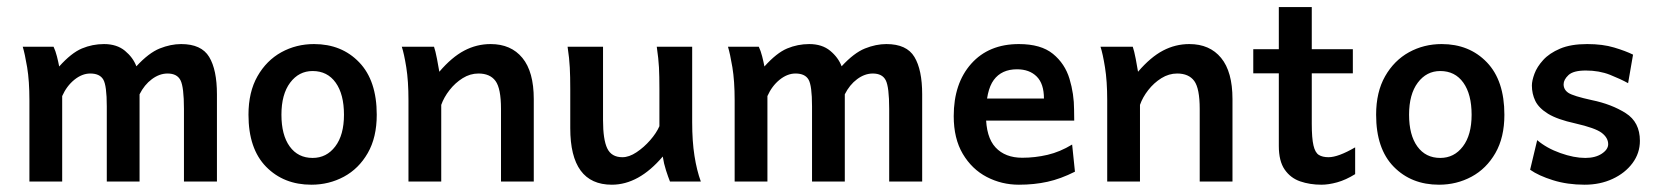

<svg xmlns="http://www.w3.org/2000/svg" viewBox="-20 -503 4592 532"><path d="M61.5 0V-225.1Q61.5 -278.8 55.2 -316.7Q48.8 -354.5 43 -373.5H128.4Q133.8 -362.3 137.7 -346.9Q141.6 -331.5 144 -318.8Q177.7 -356.4 207 -368.7Q236.3 -380.9 268.1 -380.9Q303.7 -380.9 326.2 -362.3Q348.6 -343.8 357.9 -319.3Q392.1 -356.4 422.6 -368.7Q453.1 -380.9 481.9 -380.9Q538.1 -380.9 559.6 -345.2Q581.1 -309.6 581.1 -241.7V0H489.7V-201.2Q489.7 -261.7 480.2 -280.5Q470.7 -299.3 444.3 -299.3Q421.9 -299.3 400.9 -283.7Q379.9 -268.1 366.7 -241.7V0H275.9V-208.5Q275.9 -266.1 266.1 -282.7Q256.3 -299.3 230 -299.3Q207.5 -299.3 186 -282Q164.6 -264.6 152.3 -236.8V0Z M842.8 8.8Q766.1 8.8 717.3 -41Q668.5 -90.8 668.5 -185.1Q668.5 -248 693.4 -291.7Q718.3 -335.4 759.5 -358.2Q800.8 -380.9 850.1 -380.9Q926.8 -380.9 975.3 -330.3Q1023.9 -279.8 1023.9 -185.1Q1023.9 -122.1 999 -78.9Q974.1 -35.6 932.9 -13.4Q891.6 8.8 842.8 8.8ZM846.2 -65.4Q884.8 -65.4 908.9 -97.2Q933.1 -128.9 933.1 -185.1Q933.1 -241.7 910.2 -273.9Q887.2 -306.2 846.2 -306.2Q808.1 -306.2 783.9 -273.9Q759.8 -241.7 759.8 -185.1Q759.8 -128.9 782.7 -97.2Q805.7 -65.4 846.2 -65.4Z M1111.8 0Q1111.8 0 1111.8 -24.4Q1111.8 -48.8 1111.8 -85.7Q1111.8 -122.6 1111.8 -160.4Q1111.8 -198.2 1111.8 -225.1Q1111.8 -278.8 1105.7 -316.7Q1099.6 -354.5 1093.3 -373.5H1182.6Q1186.5 -362.3 1190.9 -339.6Q1195.3 -316.9 1197.3 -304.2Q1231.9 -344.7 1266.4 -362.8Q1300.8 -380.9 1339.4 -380.9Q1396 -380.9 1427.5 -342.5Q1459 -304.2 1459 -228.5Q1459 -210.4 1459 -181.9Q1459 -153.3 1459 -122.1Q1459 -90.8 1459 -63Q1459 -35.2 1459 -17.6Q1459 0 1459 0H1368.2Q1368.2 0 1368.2 -23.7Q1368.2 -47.4 1368.2 -81.8Q1368.2 -116.2 1368.2 -149.2Q1368.2 -182.1 1368.2 -201.2Q1368.2 -257.8 1353 -278.6Q1337.9 -299.3 1305.7 -299.3Q1282.7 -299.3 1262 -286.4Q1241.2 -273.4 1225.6 -253.4Q1210 -233.4 1202.6 -212.4V0Z M1675.3 8.8Q1560.1 8.8 1560.1 -147.9Q1560.1 -150.9 1560.1 -166.5Q1560.1 -182.1 1560.1 -202.1Q1560.1 -222.2 1560.1 -237.8Q1560.1 -253.4 1560.1 -256.3Q1560.1 -291 1558.8 -315.9Q1557.6 -340.8 1552.7 -373.5H1650.9Q1650.9 -373.5 1650.9 -349.6Q1650.9 -325.7 1650.9 -290.8Q1650.9 -255.9 1650.9 -222.4Q1650.9 -189 1650.9 -169.9Q1650.9 -116.2 1662.6 -91.8Q1674.3 -67.4 1704.6 -67.4Q1723.1 -67.4 1743.7 -81.1Q1764.2 -94.7 1781.5 -114.5Q1798.8 -134.3 1807.1 -153.3V-256.3Q1807.1 -292.5 1805.9 -316.2Q1804.7 -339.8 1799.8 -373.5H1897.9Q1897.9 -373.5 1897.9 -351.6Q1897.9 -329.6 1897.9 -295.9Q1897.9 -262.2 1897.9 -226.8Q1897.9 -191.4 1897.9 -164.6Q1897.9 -111.3 1904.3 -71Q1910.6 -30.8 1921.9 0H1836.4Q1831.5 -12.2 1825.4 -31Q1819.3 -49.8 1816.4 -69.3Q1750 8.8 1675.3 8.8Z M2015.6 0V-225.1Q2015.6 -278.8 2009.3 -316.7Q2002.9 -354.5 1997.1 -373.5H2082.5Q2087.9 -362.3 2091.8 -346.9Q2095.7 -331.5 2098.1 -318.8Q2131.8 -356.4 2161.1 -368.7Q2190.4 -380.9 2222.2 -380.9Q2257.8 -380.9 2280.3 -362.3Q2302.7 -343.8 2312 -319.3Q2346.2 -356.4 2376.7 -368.7Q2407.2 -380.9 2436 -380.9Q2492.2 -380.9 2513.7 -345.2Q2535.2 -309.6 2535.2 -241.7V0H2443.8V-201.2Q2443.8 -261.7 2434.3 -280.5Q2424.8 -299.3 2398.4 -299.3Q2376 -299.3 2355 -283.7Q2334 -268.1 2320.8 -241.7V0H2230V-208.5Q2230 -266.1 2220.2 -282.7Q2210.4 -299.3 2184.1 -299.3Q2161.6 -299.3 2140.1 -282Q2118.7 -264.6 2106.4 -236.8V0Z M2803.2 8.8Q2755.4 8.8 2714.1 -12.7Q2672.9 -34.2 2647.7 -76.7Q2622.6 -119.1 2622.6 -181.2Q2622.6 -272 2671.1 -326.4Q2719.7 -380.9 2803.2 -380.9Q2864.3 -380.9 2897.5 -353.8Q2930.7 -326.7 2943.4 -284.7Q2956.1 -242.7 2956.1 -198.7Q2956.1 -193.4 2956.3 -183.6Q2956.5 -173.8 2956.5 -168.9H2678.2V-230H2872.6Q2872.6 -271 2852.5 -291Q2832.5 -311 2797.9 -311Q2755.4 -311 2733.6 -281.5Q2711.9 -252 2711.9 -184.6Q2711.9 -123 2738.5 -94.5Q2765.1 -65.9 2812.5 -65.9Q2848.1 -65.9 2882.6 -74Q2917 -82 2950.7 -102.5L2958.5 -27.3Q2918.9 -7.3 2882.3 0.7Q2845.7 8.8 2803.2 8.8Z M3047.9 0Q3047.9 0 3047.9 -24.4Q3047.9 -48.8 3047.9 -85.7Q3047.9 -122.6 3047.9 -160.4Q3047.9 -198.2 3047.9 -225.1Q3047.9 -278.8 3041.7 -316.7Q3035.6 -354.5 3029.3 -373.5H3118.7Q3122.6 -362.3 3127 -339.6Q3131.3 -316.9 3133.3 -304.2Q3168 -344.7 3202.4 -362.8Q3236.8 -380.9 3275.4 -380.9Q3332 -380.9 3363.5 -342.5Q3395 -304.2 3395 -228.5Q3395 -210.4 3395 -181.9Q3395 -153.3 3395 -122.1Q3395 -90.8 3395 -63Q3395 -35.2 3395 -17.6Q3395 0 3395 0H3304.2Q3304.2 0 3304.2 -23.7Q3304.2 -47.4 3304.2 -81.8Q3304.2 -116.2 3304.2 -149.2Q3304.2 -182.1 3304.2 -201.2Q3304.2 -257.8 3289.1 -278.6Q3273.9 -299.3 3241.7 -299.3Q3218.8 -299.3 3198 -286.4Q3177.2 -273.4 3161.6 -253.4Q3146 -233.4 3138.7 -212.4V0Z M3641.6 8.8Q3609.4 8.8 3582.5 -0.5Q3555.7 -9.8 3539.6 -33.2Q3523.4 -56.6 3523.4 -98.6V-483.4H3614.7V-160.2Q3614.7 -120.1 3619.4 -100.1Q3624 -80.1 3634.3 -73.7Q3644.5 -67.4 3661.1 -67.4Q3688 -67.4 3734.9 -94.7V-20.5Q3709 -4.4 3685.1 2.2Q3661.1 8.8 3641.6 8.8ZM3452.6 -299.8V-366.7H3728.5V-299.8Z M3967.3 8.8Q3890.6 8.8 3841.8 -41Q3793 -90.8 3793 -185.1Q3793 -248 3817.9 -291.7Q3842.8 -335.4 3884 -358.2Q3925.3 -380.9 3974.6 -380.9Q4051.3 -380.9 4099.9 -330.3Q4148.4 -279.8 4148.4 -185.1Q4148.4 -122.1 4123.5 -78.9Q4098.6 -35.6 4057.4 -13.4Q4016.1 8.8 3967.3 8.8ZM3970.7 -65.4Q4009.3 -65.4 4033.4 -97.2Q4057.6 -128.9 4057.6 -185.1Q4057.6 -241.7 4034.7 -273.9Q4011.7 -306.2 3970.7 -306.2Q3932.6 -306.2 3908.4 -273.9Q3884.3 -241.7 3884.3 -185.1Q3884.3 -128.9 3907.2 -97.2Q3930.2 -65.4 3970.7 -65.4Z M4370.6 8.8Q4322.8 8.8 4283 -3.7Q4243.2 -16.1 4219.7 -32.7L4239.3 -114.7Q4265.6 -92.3 4303.5 -78.9Q4341.3 -65.4 4372.6 -65.4Q4400.4 -65.4 4418.2 -77.1Q4436 -88.9 4436 -103.5Q4436 -121.1 4418.2 -134.8Q4400.4 -148.4 4344.7 -161.1Q4295.4 -171.9 4269.5 -187.7Q4243.7 -203.6 4234.1 -223.4Q4224.6 -243.2 4224.6 -266.1Q4224.6 -279.3 4231.7 -298.6Q4238.8 -317.9 4255.9 -336.7Q4272.9 -355.5 4302.7 -368.2Q4332.5 -380.9 4377.9 -380.9Q4420.9 -380.9 4452.6 -371.3Q4484.4 -361.8 4504.9 -351.6L4491.2 -272.5Q4471.2 -283.7 4441.2 -295.7Q4411.1 -307.6 4374 -307.6Q4339.4 -307.6 4325.9 -294.9Q4312.5 -282.2 4312.5 -269.5Q4312.5 -254.4 4325.9 -245.6Q4339.4 -236.8 4390.6 -225.6Q4445.3 -214.4 4484.6 -189.5Q4523.9 -164.6 4523.9 -112.8Q4523.9 -78.6 4503.4 -51Q4482.9 -23.4 4448.2 -7.3Q4413.6 8.8 4370.6 8.8Z"/></svg>

Font: Harmattan SemiBold
Style: Regular
Weight: 600
Designer: George W. Nuss III and SIL International
Foundry: SIL International
Version: Version 4.000